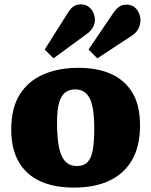

<svg xmlns="http://www.w3.org/2000/svg" viewBox="-20 -838 687 872"><path d="M316 14Q225 14 161.5 -15.5Q98 -45 64.5 -104Q31 -163 31 -249Q31 -347 69.5 -408.5Q108 -470 177 -500Q246 -530 337 -530Q420 -530 482.5 -503Q545 -476 580.5 -418.5Q616 -361 616 -268Q616 -176 581 -113.5Q546 -51 479 -18.5Q412 14 316 14ZM329 -84Q360 -84 377 -101Q394 -118 401 -155Q408 -192 408 -250Q408 -304 402.5 -339.5Q397 -375 385.5 -395Q374 -415 358 -423.5Q342 -432 322 -432Q296 -432 277.5 -419Q259 -406 249 -373.5Q239 -341 239 -282Q239 -212 248 -168.5Q257 -125 277 -104.5Q297 -84 329 -84ZM422 -573 382 -613 498 -784Q512 -803 525.5 -810Q539 -817 554 -817Q576 -817 590 -806Q604 -795 611 -778.5Q618 -762 618 -745Q618 -727 609 -708.5Q600 -690 579 -676ZM223 -573 183 -613 291 -784Q304 -804 317.5 -811Q331 -818 347 -818Q369 -818 383.5 -806.5Q398 -795 404.5 -778.5Q411 -762 411 -748Q411 -732 402.5 -715Q394 -698 373 -683Z"/></svg>

Font: Literata 18pt ExtraBold
Style: Regular
Weight: 800
Designer: Latin by Veronika Burian and Jose Scaglione. Greek by Irene Vlachou. Cyrillic by Vera Evstafieva.
Foundry: TypeTogether
Version: Version 3.103;gftools[0.9.29]